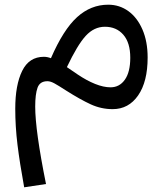

<svg xmlns="http://www.w3.org/2000/svg" viewBox="-20 -451 704 818"><path d="M609 -206Q609 -103 568.5 -44.5Q528 14 460 14Q411 14 366.5 -6.5Q322 -27 262 -65Q228 -87 211.5 -96Q195 -105 182 -105Q150 -105 140 -77.5Q130 -50 130 3Q130 105 176 333L83 347Q64 243 54.5 165.5Q45 88 45 12Q45 -89 74.5 -149Q104 -209 167 -209Q182 -209 197 -203Q250 -325 308.5 -378Q367 -431 441 -431Q489 -431 527 -403.5Q565 -376 587 -325Q609 -274 609 -206ZM535 -205Q535 -269 505.5 -303Q476 -337 427 -337Q381 -337 345.5 -298.5Q310 -260 265 -165Q272 -160 310.5 -134Q349 -108 385 -93.5Q421 -79 451 -79Q489 -79 512 -111.5Q535 -144 535 -205Z"/></svg>

Font: FiraGO
Style: Regular
Weight: 400
Designer: bBox Type
Foundry: bBox Type GmbH
Version: Version 1.001;April 20, 2020;FontCreator 12.0.0.2555 64-bit